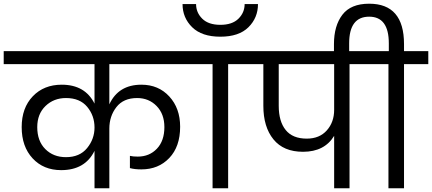

<svg xmlns="http://www.w3.org/2000/svg" viewBox="-47 -1016 2331 1036"><path d="M463 0V-202Q412 -98 283 -98Q188 -98 129 -161.5Q70 -225 70 -330Q70 -434 130 -496.5Q190 -559 286 -559Q412 -559 463 -457V-670H-27V-740H1021V-670H543V-453Q592 -559 716 -559Q808 -559 866.5 -495.5Q925 -432 925 -332Q925 -225 866.5 -163.5Q808 -102 716 -102Q679 -102 654 -109V-175Q670 -171 696 -171Q759 -171 799.5 -213.5Q840 -256 840 -330Q840 -401 798 -444Q756 -487 693 -487Q619 -487 581 -438Q543 -389 543 -322V0ZM309 -168Q383 -168 423 -217Q463 -266 463 -328Q463 -392 423.5 -439.5Q384 -487 309 -487Q243 -487 198.5 -444Q154 -401 154 -330Q154 -255 197.5 -211.5Q241 -168 309 -168Z M1100 0V-670H968V-740H1315V-670H1184V0ZM938 -994H1011Q1011 -948 1044.5 -915Q1078 -882 1142 -882Q1206 -882 1239.5 -915Q1273 -948 1273 -994H1345Q1345 -920 1293.5 -869Q1242 -818 1142 -818Q1042 -818 990 -869Q938 -920 938 -994Z M1608 -268Q1677 -268 1716.5 -312.5Q1756 -357 1756 -423V-670H1457V-445Q1457 -361 1494.5 -314.5Q1532 -268 1608 -268ZM1262 -670V-740H1970V-670H1839V0H1756V-283Q1704 -197 1588 -197Q1483 -197 1428.5 -264Q1374 -331 1374 -445V-670Z M1755 -720V-778Q1755 -877 1800.5 -936.5Q1846 -996 1945 -996Q2133 -996 2133 -778V-740H2264V-670H2133V0H2049V-670H1917V-740H2051V-782Q2051 -926 1945 -926Q1837 -926 1837 -782V-720Z"/></svg>

Font: SVN-Poppins
Style: Regular
Weight: 400
Designer: Ninad Kale (Devanagari), Jonny Pinhorn (Latin)
Foundry: Indian Type Foundry
Version: Version 3.002 2017